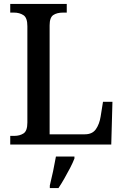

<svg xmlns="http://www.w3.org/2000/svg" viewBox="-20 -734 627 975"><path d="M32 0V-44H53Q80 -44 99.5 -56.5Q119 -69 119 -112V-601Q119 -644 99 -657Q79 -670 51 -670H32V-714H319V-670H300Q269 -670 250.5 -657.5Q232 -645 232 -605V-52H411Q449 -52 467 -78Q485 -104 491 -142L503 -217H551L545 0ZM233 208Q241 176 249.5 136Q258 96 264 61H358V71Q350 92 336 119Q322 146 306.5 173Q291 200 277 221H233Z"/></svg>

Font: Noto Serif Khmer SemiCondensed Medium
Style: Regular
Weight: 500
Width: 4
Designer: Danh Hong and the Monotype Design Team
Foundry: Monotype Imaging Inc.
Version: Version 2.004; ttfautohint (v1.8.4.7-5d5b)